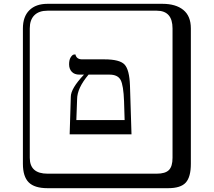

<svg xmlns="http://www.w3.org/2000/svg" viewBox="-20 -774 1120 1006"><path d="M444 -383Q384 -312 384 -254L380 -145H633L630 -243Q627 -327 612 -355Q597 -383 554 -383ZM345 -70 351 -267Q351 -310 420 -383H396Q370 -383 356 -398Q342 -413 342 -437Q342 -460 350 -473Q358 -486 366 -488L375 -489Q381 -463 410 -463H527Q607 -463 632.5 -436Q658 -409 661 -326L669 -70ZM229 -718Q184 -718 160 -694Q136 -670 136 -625V53Q136 136 229 136H801Q846 136 865 117Q884 98 884 53V-625Q884 -718 801 -718ZM980 84Q980 153 953.5 182.5Q927 212 861 212H229Q161 212 130.5 181.5Q100 151 100 84V-625Q100 -687 134 -720.5Q168 -754 229 -754H831Q901 -754 940.5 -722Q980 -690 980 -625Z"/></svg>

Font: Libertinus Keyboard
Style: Regular
Weight: 700
Designer: Philipp H. Poll
Foundry: Khaled Hosny
Version: Version 6.7